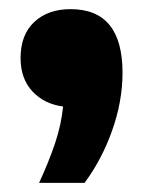

<svg xmlns="http://www.w3.org/2000/svg" viewBox="-20 -225 314 420"><path d="M65.5 175Q87 128.5 100.5 88.2Q114 48 118 8Q76.5 2.5 50.8 -25.2Q25 -53 25 -98Q25 -149 55 -177Q85 -205 134.5 -205Q248 -205 248 -66Q248 -3 225.2 60.8Q202.5 124.5 165 175Z"/></svg>

Font: Encode Sans Semi Condensed ExtraBold
Style: Regular
Weight: 800
Width: 4
Designer: Multiple Designers
Foundry: Impallari Type
Version: Version 3.000; ttfautohint (v1.8.3) -l 8 -r 50 -G 200 -x 14 